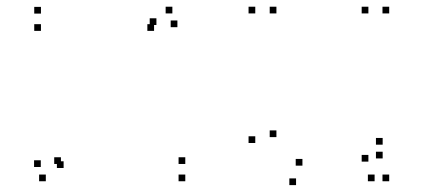

<svg xmlns="http://www.w3.org/2000/svg" viewBox="-20 -530 1280 572"><path d="M532 10V-10H512V10ZM532 -41.5V-61.5H512V-41.5ZM161.5 -41.5V-61.5H141.5V-41.5ZM169.5 -29.5V-49.5H149.5V-29.5ZM508.5 -449V-469H488.5V-449ZM493.5 -490V-510H473.5V-490ZM102 -489.5V-509.5H82V-489.5ZM102 -438V-458H82V-438ZM439 -438V-458H419V-438ZM446 -455.5V-475.5H426V-455.5ZM101.5 -32.5V-52.5H81.5V-32.5ZM116.5 10V-10H96.5V10Z M740.5 -490V-510H720.5V-490ZM740.5 -104V-124H720.5V-104ZM862 21.5V1.5H842V21.5ZM1120 -58V-78H1100V-58ZM1120 -99V-119H1100V-99ZM881 -36.5V-56.5H861V-36.5ZM803.5 -121.5V-141.5H783.5V-121.5ZM803.5 -490V-510H783.5V-490ZM1077.5 -490V-510H1057.5V-490ZM1077.5 -48.5V-68.5H1057.5V-48.5ZM1096 10V-10H1076V10ZM1139.5 10V-10H1119.5V10ZM1139.5 -490V-510H1119.5V-490Z"/></svg>

Font: Monaspace Krypton Dots Var
Style: Regular
Weight: 400
Designer: Riley Cran and the Lettermatic Team
Version: Version 1.100 (Monaspace Krypton Dots)